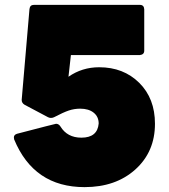

<svg xmlns="http://www.w3.org/2000/svg" viewBox="-20 -754 692 788"><path d="M327 14Q119 14 38 -182L37 -190Q37 -201 50 -205Q207 -246 210 -246Q221 -246 228 -235Q256 -189 314 -189Q380 -189 385 -247Q385 -275 364.5 -291.5Q344 -308 309 -308Q285 -308 262.5 -300.5Q240 -293 202 -273Q196 -270 189 -270Q183 -270 177 -273L81 -324Q69 -331 69 -344L101 -717Q103 -734 119 -734H554Q571 -734 572 -716V-546Q572 -530 554 -528H271L261 -439Q317 -478 387 -478Q487 -478 551.5 -414Q616 -350 616 -246Q616 -131 535.5 -58.5Q455 14 327 14Z"/></svg>

Font: YamahaIndonesia935. App Black
Style: Regular
Weight: 900
Designer: Dalton Maag Ltd
Foundry: Dalton Maag Ltd
Version: Version 1.002; January 01, 2024; Regular/Italic